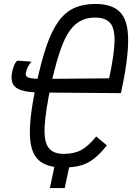

<svg xmlns="http://www.w3.org/2000/svg" viewBox="-20 -834 669 972"><path d="M232.5 118 257.5 0H225.5L232 -29H339L307.5 118ZM300 14Q215 14 174 -24.8Q133 -63.5 131.2 -155.2Q129.5 -247 163.5 -406Q188.5 -523 215.5 -601.5Q242.5 -680 276.8 -726.8Q311 -773.5 356.5 -793.8Q402 -814 463 -814Q548 -814 588.2 -772.2Q628.5 -730.5 628.8 -631.8Q629 -533 592.5 -362.5L194 -365.5Q97 -365.5 63.2 -389Q29.5 -412.5 42 -472Q46.5 -490.5 51 -502.5Q55.5 -514.5 66.5 -527L139 -522Q128 -508.5 121.5 -496.2Q115 -484 111 -465Q107 -446.5 125.8 -440.5Q144.5 -434.5 202 -434.5L532.5 -437.5Q558 -555.5 559.8 -622.8Q561.5 -690 537.8 -717.5Q514 -745 461 -745Q405 -745 365.2 -713.2Q325.5 -681.5 295.8 -607Q266 -532.5 238 -403Q210 -270 206 -194Q202 -118 225.5 -86.5Q249 -55 302 -55Q356 -55 391.8 -74.8Q427.5 -94.5 467 -143L521 -98Q486.5 -54.5 454.8 -30Q423 -5.5 386.5 4.2Q350 14 300 14Z"/></svg>

Font: Victor Mono Thin
Style: Italic
Weight: 100
Italic angle: -12°
Monospace: yes
Designer: Rune Bjørnerås
Version: Version 1.561;gftools[0.9.30]